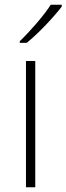

<svg xmlns="http://www.w3.org/2000/svg" viewBox="-20 -786 279 806"><path d="M239 -758V-766H193C166 -723 105 -653 63 -613V-606H92C144 -648 206 -715 239 -758ZM128 0V-530H89V0Z"/></svg>

Font: Noto Sans Malayalam ExtraLight
Style: Regular
Weight: 200
Designer: Jelle Bosma - Monotype Design Team
Foundry: Monotype Imaging Inc.
Version: Version 2.104